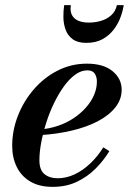

<svg xmlns="http://www.w3.org/2000/svg" viewBox="-20 -718 524 748"><path d="M185 10Q133 10 98 -10.8Q63 -31.5 45.2 -67.8Q27.5 -104 27.5 -150Q27.5 -210 49.8 -267Q72 -324 111.8 -370Q151.5 -416 204.5 -443Q257.5 -470 318.5 -470Q383 -470 418.5 -440.8Q454 -411.5 454 -368.5Q454 -330.5 429 -299.2Q404 -268 360.2 -245.2Q316.5 -222.5 258.8 -209Q201 -195.5 135 -191.5V-213.5Q172.5 -216.5 206.2 -228Q240 -239.5 267.5 -258Q295 -276.5 315.2 -299.5Q335.5 -322.5 346.5 -348.2Q357.5 -374 357.5 -400Q357.5 -418.5 349 -431.2Q340.5 -444 320.5 -444Q296 -444 272.8 -427Q249.5 -410 228.5 -380.8Q207.5 -351.5 190 -315.2Q172.5 -279 160 -239.5Q147.5 -200 140.5 -162.5Q133.5 -125 133.5 -94Q133.5 -55.5 153.5 -39.5Q173.5 -23.5 204 -23.5Q238.5 -23.5 270.8 -38.8Q303 -54 331.5 -81Q360 -108 382.5 -144L406 -129Q384 -93 352.5 -61.2Q321 -29.5 279.5 -9.8Q238 10 185 10ZM316 -551Q282.5 -551 263.2 -565.2Q244 -579.5 235.8 -601.8Q227.5 -624 227 -649.5Q226.5 -675 230 -698H256Q252.5 -675 260 -660Q267.5 -645 284.5 -637.5Q301.5 -630 326 -630Q350.5 -630 373.5 -636.8Q396.5 -643.5 413.2 -658.5Q430 -673.5 435.5 -698H462Q458.5 -675 449 -649.5Q439.5 -624 422.2 -601.8Q405 -579.5 379 -565.2Q353 -551 316 -551Z"/></svg>

Font: Bodoni Moda 9pt SemiBold
Style: Italic
Weight: 600
Italic angle: -13°
Designer: Owen Earl
Foundry: indestructible type
Version: Version 2.004